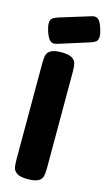

<svg xmlns="http://www.w3.org/2000/svg" viewBox="-145 -1023 607 1072"><g transform="rotate(15 158.5 -487.0)"><path d="M107 -775Q87 -769 80 -769Q65 -769 53.5 -782Q42 -795 31 -828Q23 -852 23 -871Q23 -892 33.5 -900.5Q44 -909 66 -916L231 -967Q235 -968 244.5 -971Q254 -974 261 -974Q276 -974 287.5 -961Q299 -948 309 -915Q317 -891 317 -873Q317 -852 306.5 -843.5Q296 -835 274 -828L110 -776ZM135 -733Q176 -733 195 -721.5Q214 -710 218.5 -692.5Q223 -675 223 -644V-88Q223 -57 218.5 -39.5Q214 -22 195 -11Q176 0 134 0Q93 0 74 -11.5Q55 -23 50.5 -40.5Q46 -58 46 -89V-645Q46 -676 50.5 -693.5Q55 -711 74 -722Q93 -733 135 -733Z"/></g></svg>

Font: Fredoka One
Style: Regular
Weight: 400
Designer: Milena B. Brandão, Ben Nathan
Version: Version 2.000; ttfautohint (v1.5.33-1714) -l 8 -r 50 -G 200 